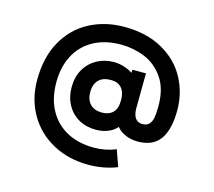

<svg xmlns="http://www.w3.org/2000/svg" viewBox="-106 -775 1126 1010"><g transform="rotate(15 457.0 -270.0)"><path d="M455.3 105Q346.6 105 260.9 58.5Q175.2 11.9 127.6 -70.5Q80 -152.9 80 -255.8Q80 -381.2 129.8 -469Q179.7 -556.8 264 -600.9Q348.4 -645 451.5 -645Q574 -645 660.8 -596.1Q747.7 -547.2 791.2 -465.3Q834.8 -383.5 833.5 -286Q832.2 -184.4 793.9 -132.3Q755.5 -80.2 673.2 -80.2Q630.3 -80.2 594.5 -99.6Q558.8 -119 545 -154.7L576.5 -154Q556.2 -116.7 521.5 -99.9Q486.8 -83.2 445.7 -83.2Q393.2 -83.2 352.1 -106.2Q311 -129.3 288 -171.4Q265 -213.4 265 -267.5Q265 -322.8 289.1 -364.6Q313.2 -406.4 354.8 -429.2Q396.3 -452 447.5 -452Q480.7 -452 516 -438.4Q551.2 -424.8 570.7 -403.2L550 -375.8V-438H624L622.3 -249.7Q622.3 -212.1 635.7 -193.8Q649.1 -175.5 674 -175.5Q697.6 -175.5 710 -188.1Q722.4 -200.8 726.9 -221.3Q731.3 -241.9 731.9 -277.8L732 -284.7Q733 -381.8 691.6 -441.4Q650.2 -500.9 588.2 -525.7Q526.2 -550.5 459.8 -550.5Q371.2 -550.5 307.5 -514.5Q243.8 -478.6 211 -412.7Q178.3 -346.8 180.8 -259Q183.3 -174.8 218.7 -114.2Q254 -53.6 316 -21.5Q378 10.5 460 10.5Q490.9 10.5 521.5 4.6Q552 -1.3 579.2 -12.7L610.5 76.3Q574.6 90.7 535.4 97.8Q496.2 105 455.3 105ZM452.7 -178.7Q489.8 -178.7 511.9 -199.7Q534 -220.7 534 -267.7Q534 -311.2 513.9 -334Q493.8 -356.8 456 -356.8Q411.4 -356.8 388.8 -333.1Q366.2 -309.4 366.2 -267.7Q366.2 -225.8 388.9 -202.2Q411.6 -178.7 452.7 -178.7Z"/></g></svg>

Font: Manrope
Style: Regular
Weight: 400
Designer: Mikhail Sharanda
Foundry: Mikhail Sharanda
Version: Version 4.503